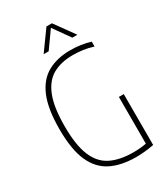

<svg xmlns="http://www.w3.org/2000/svg" viewBox="-228 -1046 1008 1153"><g transform="rotate(-30 276.5 -469.5)"><path d="M366 5Q262.5 5 192 -30.5Q121.5 -66 85.2 -147.8Q49 -229.5 49 -369Q49 -511.5 84.5 -594.5Q120 -677.5 185.8 -713.2Q251.5 -749 342 -749Q376 -749 412 -744Q448 -739 480 -729V-695Q442.5 -707 408 -711.5Q373.5 -716 339 -716Q259.5 -716 202.8 -684.8Q146 -653.5 115.5 -578Q85 -502.5 85 -369Q85 -239 116 -164.5Q147 -90 209.5 -59Q272 -28 366 -28Q414 -28 455 -36V-360H489V-7Q452.5 -0.5 424 2.2Q395.5 5 366 5ZM192 -808 290 -944H328L426 -808H391L309 -923.5L227 -808Z"/></g></svg>

Font: Encode Sans Cnd Th
Style: Regular
Weight: 100
Width: 3
Designer: Multiple Designers
Foundry: Impallari Type
Version: Version 3.002; ttfautohint (v1.8.3) -l 8 -r 50 -G 200 -x 14 